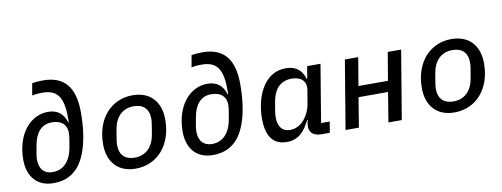

<svg xmlns="http://www.w3.org/2000/svg" viewBox="-62 -1082 3725 1424"><g transform="rotate(-10 1800.5 -370.0)"><path d="M245.7 12.1C312.5 12.1 370.4 -5 421.9 -56.1C489 -123.6 536.2 -262.8 536.2 -470.9C536.2 -662.6 457.4 -752.1 299.4 -752.1C266 -752.1 234.7 -748.9 217.7 -745L202.1 -655.5C219.8 -659.8 245 -663 278.1 -663C387.1 -663 435 -608.7 435 -449.9V-412.6H430.8C411.6 -479 367.2 -516 295.5 -516C164.8 -516 54 -394.5 54 -196.7C54 -73.2 120.7 12.1 245.7 12.1ZM154.1 -182.2C154.1 -196 156.2 -210.2 160.2 -233.7L169.7 -286.9C186.4 -381.4 234.4 -434.3 308.2 -434.3C389.6 -434.3 421.9 -391.3 421.9 -336.6C421.9 -315.3 419 -294.7 415.8 -278.8L406.6 -226.2C388.1 -122.5 331.3 -69.6 254.6 -69.6C193.5 -69.6 154.1 -106.2 154.1 -182.2Z M865.1 12.1C1024.1 12.1 1143.1 -111.5 1143.1 -308.6C1143.1 -440 1070.7 -528.1 934.7 -528.1C775.9 -528.1 657 -404.5 657 -207.4C657 -76 730.5 12.1 865.1 12.1ZM758.2 -184.7C758.2 -196.7 759.9 -212.4 763.1 -232.2L774.1 -298.3C789.4 -390.3 842.7 -446.4 928.6 -446.4C998.2 -446.4 1042.3 -409.8 1042.3 -331.3C1042.3 -319.2 1040.5 -303.6 1037.3 -283.7L1026.3 -217.7C1011 -125.7 957.4 -69.6 871.4 -69.6C802.2 -69.6 758.2 -106.2 758.2 -184.7Z M1446 12.1C1512.8 12.1 1570.7 -5 1622.2 -56.1C1689.3 -123.6 1736.5 -262.8 1736.5 -470.9C1736.5 -662.6 1657.7 -752.1 1499.6 -752.1C1466.3 -752.1 1435 -748.9 1418 -745L1402.3 -655.5C1420.1 -659.8 1445.3 -663 1478.3 -663C1587.4 -663 1635.3 -608.7 1635.3 -449.9V-412.6H1631C1611.9 -479 1567.5 -516 1495.7 -516C1365.1 -516 1254.3 -394.5 1254.3 -196.7C1254.3 -73.2 1321 12.1 1446 12.1ZM1354.4 -182.2C1354.4 -196 1356.5 -210.2 1360.4 -233.7L1370 -286.9C1386.7 -381.4 1434.7 -434.3 1508.5 -434.3C1589.8 -434.3 1622.2 -391.3 1622.2 -336.6C1622.2 -315.3 1619.3 -294.7 1616.1 -278.8L1606.9 -226.2C1588.4 -122.5 1531.6 -69.6 1454.9 -69.6C1393.8 -69.6 1354.4 -106.2 1354.4 -182.2Z M2002.8 12.1C2092.3 12.1 2138.8 -41.9 2178.6 -122.5H2182.2L2177.2 -93.4C2168.3 -38 2196.4 0 2264.2 0H2327.8L2341.6 -82.4H2276.6L2348.7 -516H2248.2L2232.6 -424H2228.3C2208.8 -491.1 2163.4 -528.1 2088.1 -528.1C1920.5 -528.1 1850.5 -348 1850.5 -189.6C1850.5 -60 1899.5 12.1 2002.8 12.1ZM1952.4 -182.5C1952.4 -196.7 1953.8 -211.6 1956.3 -227.6L1967.7 -295.5C1982.6 -385.7 2029.8 -444.6 2117.9 -444.6C2189.6 -444.6 2230.1 -406.6 2219.1 -340.6L2201.7 -236.9C2193.9 -191.4 2172.6 -152 2150.6 -125.7C2119.3 -89.1 2082 -71.7 2043 -71.7C1981.2 -71.7 1952.4 -115.1 1952.4 -182.5Z M2446.4 0H2546.9L2583.5 -223H2805.8L2769.2 0H2870L2956 -516H2855.1L2819.6 -304.7H2597.3L2632.8 -516H2532.3Z M3265.6 12.1C3424.7 12.1 3543.7 -111.5 3543.7 -308.6C3543.7 -440 3471.2 -528.1 3335.2 -528.1C3176.5 -528.1 3057.5 -404.5 3057.5 -207.4C3057.5 -76 3131 12.1 3265.6 12.1ZM3158.7 -184.7C3158.7 -196.7 3160.5 -212.4 3163.7 -232.2L3174.7 -298.3C3190 -390.3 3243.3 -446.4 3329.2 -446.4C3398.8 -446.4 3442.8 -409.8 3442.8 -331.3C3442.8 -319.2 3441.1 -303.6 3437.9 -283.7L3426.8 -217.7C3411.6 -125.7 3358 -69.6 3272 -69.6C3202.8 -69.6 3158.7 -106.2 3158.7 -184.7Z"/></g></svg>

Font: Margiela Mono Italic Medium It
Style: Regular
Weight: 500
Designer: Mike Abbink, Paul van der Laan, Pieter van Rosmalen
Foundry: Bold Monday
Version: Version 2.003 2021